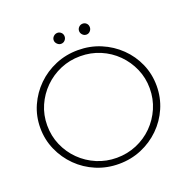

<svg xmlns="http://www.w3.org/2000/svg" viewBox="-145 -980 1107 1123"><g transform="rotate(-20 408.0 -418.0)"><path d="M408 -704Q483 -704 548.5 -676.5Q614 -649 664 -600.5Q714 -552 742 -488Q770 -424 770 -351Q770 -278 742 -213.5Q714 -149 664 -100Q614 -51 548.5 -23.5Q483 4 408 4Q333 4 267.5 -23.5Q202 -51 152.5 -100Q103 -149 74.5 -213.5Q46 -278 46 -351Q46 -424 74.5 -488Q103 -552 152.5 -600.5Q202 -649 267.5 -676.5Q333 -704 408 -704ZM408 -666Q342 -666 284.5 -641.5Q227 -617 183 -573.5Q139 -530 114 -473Q89 -416 89 -351Q89 -285 114 -227.5Q139 -170 183 -126.5Q227 -83 285 -58.5Q343 -34 408 -34Q474 -34 532 -58.5Q590 -83 633.5 -126.5Q677 -170 702 -227.5Q727 -285 727 -351Q727 -416 702 -473Q677 -530 633.5 -573.5Q590 -617 532 -641.5Q474 -666 408 -666ZM330 -840Q343 -840 353 -830.5Q363 -821 363 -806Q363 -793 353.5 -782.5Q344 -772 329 -772Q316 -772 305.5 -782.5Q295 -793 295 -806Q295 -820 305.5 -830Q316 -840 330 -840ZM487 -840Q501 -840 510.5 -830.5Q520 -821 520 -806Q520 -793 510.5 -782.5Q501 -772 487 -772Q473 -772 463 -782.5Q453 -793 453 -806Q453 -820 463 -830Q473 -840 487 -840Z"/></g></svg>

Font: Alexandria ExtraLight
Style: Regular
Weight: 250
Designer: Mohamed Gaber
Foundry: Kief Type Foundry
Version: Version 5.100